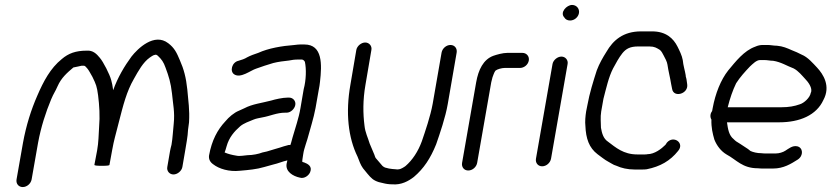

<svg xmlns="http://www.w3.org/2000/svg" viewBox="-20 -709 3365 777"><path d="M108 17 134 -131C146 -196 165 -254 187 -307C198 -333 203 -337 213 -360C228 -394 251 -414 277 -436C285 -438 304 -441 310 -443H320C324 -443 329 -437 334 -431C339 -425 345 -414 354 -398C369 -367 372 -360 377 -323C382 -282 385 -240 381 -194C379 -163 379 -133 373 -100L362 -42C362 -39 372 -38 392 -38C413 -38 423 -39 423 -42L434 -102C442 -146 446 -155 460 -211C479 -285 492 -338 522 -390C540 -422 559 -457 586 -476C589 -478 601 -487 607 -487C612 -489 615 -486 618 -484C634 -469 642 -458 650 -435C663 -400 671 -375 676 -331C680 -287 688 -256 683 -208C680 -182 679 -151 674 -123C672 -114 669 -105 668 -97L657 -33C654 -17 666 -3 682 -3C698 -3 715 -17 718 -33L729 -97C733 -122 740 -157 741 -184L745 -214C748 -266 742 -299 738 -347C733 -395 724 -429 708 -465C695 -496 686 -515 661 -534C604 -578 537 -512 512 -480C484 -442 456 -395 438 -344C436 -361 433 -374 430 -385C424 -408 398 -459 384 -475C371 -491 356 -506 331 -504C286 -504 257 -493 230 -470C184 -433 156 -380 131 -322C106 -265 86 -202 73 -131L47 17C44 34 55 48 72 48C89 48 105 34 108 17Z M1212 -529H1194C1188 -529 1181 -528 1172 -527C1120 -523 1067 -514 1025 -495C1010 -490 993 -484 980 -477C971 -471 956 -466 945 -463C918 -457 909 -420 928 -408C954 -391 994 -424 1016 -431C1039 -439 1061 -447 1086 -454C1106 -459 1129 -462 1149 -464L1167 -467C1174 -468 1181 -468 1186 -468H1202C1207 -468 1213 -462 1214 -458C1220 -430 1219 -385 1209 -348L1196 -272C1189 -230 1175 -192 1164 -153L1158 -131L1155 -122C1150 -123 1145 -122 1140 -120L1129 -117C1106 -109 1084 -104 1060 -96L1042 -92C1027 -86 1002 -81 982 -81C968 -80 950 -76 937 -79C918 -82 903 -86 889 -92C892 -99 894 -107 897 -117C907 -153 928 -177 952 -198C966 -210 989 -218 1006 -225C1018 -230 1029 -231 1042 -234C1072 -239 1100 -253 1134 -253H1140C1156 -253 1172 -268 1175 -284C1178 -300 1166 -314 1150 -314H1144C1124 -314 1093 -307 1077 -302C1039 -292 1001 -288 969 -271L947 -261C927 -253 906 -235 892 -218C860 -184 837 -141 826 -80C824 -65 830 -53 843 -44C866 -26 907 -13 951 -18C986 -21 1019 -24 1049 -33L1085 -43C1107 -48 1121 -55 1143 -60L1140 -47C1134 -15 1165 4 1194 10C1211 15 1229 2 1235 -12C1245 -36 1226 -46 1210 -52C1207 -52 1205 -53 1203 -55L1204 -65C1206 -77 1208 -94 1211 -104L1217 -124L1224 -146C1235 -187 1249 -229 1257 -272L1270 -346C1272 -356 1274 -367 1275 -378C1283 -448 1286 -529 1212 -529Z M1422 -507 1398 -366C1378 -253 1389 -152 1427 -75C1434 -57 1439 -42 1449 -28L1467 -6C1482 12 1491 21 1513 28L1530 32C1541 35 1554 37 1568 37C1604 40 1633 24 1655 7C1695 -27 1722 -68 1745 -125C1760 -168 1783 -235 1792 -288L1828 -496C1831 -513 1820 -527 1803 -527C1786 -527 1770 -513 1767 -496L1731 -289C1722 -239 1701 -178 1687 -137C1672 -96 1649 -61 1621 -37C1616 -33 1601 -24 1595 -24C1590 -23 1586 -23 1581 -24C1572 -24 1562 -26 1554 -27L1538 -31C1528 -36 1527 -38 1518 -49L1500 -70C1498 -73 1497 -78 1495 -83C1489 -97 1482 -114 1476 -128C1469 -152 1458 -172 1455 -201C1449 -249 1448 -303 1459 -366L1483 -507C1486 -523 1474 -537 1458 -537C1442 -537 1425 -523 1422 -507Z M1911 -50 1968 -376C1970 -385 1972 -392 1973 -396C1975 -401 1980 -417 1985 -423C1992 -429 2011 -434 2022 -434H2084C2101 -434 2117 -447 2120 -464C2123 -481 2111 -495 2094 -495H2033C2015 -495 1990 -488 1976 -483C1936 -468 1916 -427 1907 -376L1850 -50C1847 -33 1858 -19 1875 -19C1892 -19 1908 -33 1911 -50Z M2216 -450 2149 -67C2146 -50 2157 -36 2174 -36C2191 -36 2207 -50 2210 -67L2277 -450C2280 -466 2268 -480 2252 -480C2236 -480 2219 -466 2216 -450ZM2264 -638C2268 -631 2276 -626 2287 -626C2304 -626 2320 -639 2323 -656C2326 -674 2313 -689 2295 -689C2274 -689 2244 -659 2264 -638Z M2761 -368 2758 -389C2758 -392 2754 -401 2755 -404C2752 -423 2745 -444 2743 -466C2740 -484 2729 -506 2722 -520C2705 -554 2675 -582 2619 -582H2574C2502 -582 2461 -546 2434 -499C2419 -475 2406 -453 2395 -424C2381 -380 2366 -333 2357 -283L2352 -258C2349 -239 2347 -216 2349 -200C2351 -148 2364 -111 2398 -85C2409 -77 2429 -61 2441 -55L2455 -47C2461 -43 2468 -40 2475 -38C2494 -29 2520 -23 2548 -23H2578C2585 -23 2591 -23 2597 -24C2652 -35 2692 -58 2724 -98C2752 -130 2706 -163 2679 -132L2673 -123C2657 -107 2629 -85 2600 -85C2597 -84 2593 -84 2589 -84H2559C2503 -84 2472 -112 2440 -136C2422 -148 2416 -169 2412 -192C2412 -211 2409 -234 2413 -258L2422 -309C2433 -351 2443 -397 2461 -432C2473 -454 2484 -475 2499 -494C2514 -512 2530 -521 2563 -521H2608C2629 -521 2637 -515 2649 -508C2657 -503 2662 -491 2666 -484C2670 -477 2680 -458 2681 -448C2685 -420 2692 -395 2696 -369L2700 -349C2706 -312 2767 -329 2761 -368Z M3109 -463C3141 -458 3165 -442 3192 -432C3211 -422 3226 -403 3239 -389C3248 -380 3271 -352 3261 -333C3258 -314 3234 -292 3217 -287C3195 -279 3172 -275 3143 -275H2925C2934 -311 2945 -343 2959 -372C2975 -397 2995 -419 3015 -440C3026 -450 3041 -466 3056 -466H3073C3085 -466 3097 -463 3109 -463ZM3086 -527H3067C3057 -527 3047 -525 3036 -520C2991 -504 2957 -460 2927 -424C2897 -386 2875 -331 2864 -271L2862 -260C2855 -251 2852 -237 2859 -225C2858 -193 2864 -168 2871 -144C2881 -119 2898 -97 2920 -84C2961 -62 2984 -28 3047 -28C3056 -27 3062 -27 3067 -27H3109C3151 -27 3181 -46 3208 -63C3233 -79 3230 -112 3206 -117C3187 -121 3171 -107 3158 -99C3149 -93 3133 -88 3120 -88H3078C3074 -88 3068 -88 3061 -89C3044 -89 3028 -93 3017 -98L3007 -106C2998 -112 2983 -122 2975 -127L2959 -137C2955 -140 2952 -143 2949 -146C2930 -161 2926 -186 2922 -214H3133C3217 -214 3284 -243 3312 -304C3343 -361 3311 -409 3287 -435C3270 -453 3249 -478 3224 -488C3212 -494 3198 -501 3184 -506C3166 -514 3148 -522 3124 -524C3110 -524 3099 -527 3086 -527Z"/></svg>

Font: Blanket
Style: Obl
Weight: 400
Foundry: Cannot Into Space Fonts
Version: Version 0.9